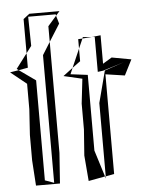

<svg xmlns="http://www.w3.org/2000/svg" viewBox="-64 -761 616 806"><g transform="rotate(-5 244.0 -357.5)"><path d="M132 -2 93 -16H94V-437L25 -486L-12 -480L55 -426V-319L48 -211V-104L55 3H156L165 -125V-593L132 -540ZM64 -698V-554L86 -583L84 -705V-706H200L201 -700L217 -718H90ZM211 -666 165 -593V-659L201 -700ZM25 -486 17 -492 64 -554V-493ZM353 -598 355 -596V-450L378 -453L467 -481L385 -453L350 -319V-10L386 -17V-437L467 -425L500 -490L418 -505L380 -482V-602L342 -598ZM312 -441 240 -450 251 -476 210 -445 288 -427 276 -323V-214L268 -105L277 3L347 -10L312 -122ZM251 -476 285 -554V-501ZM285 -594V-554L303 -595ZM305 -601 342 -598 303 -595ZM347 -10H350V-1Z"/></g></svg>

Font: Quebrada
Style: Regular
Weight: 400
Designer: deFharo
Foundry: deFharo
Version: Version 1.034 2012